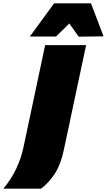

<svg xmlns="http://www.w3.org/2000/svg" viewBox="-121 -985 644 1157"><path d="M-101 152Q-53.5 95.5 -24 33.2Q5.5 -29 19 -91L77.5 -366.5L100.5 -475Q115.5 -545.5 127 -600Q138.5 -654.5 151 -713H398Q385.5 -655 374 -600.8Q362.5 -546.5 347 -474L324 -366Q308.5 -292 293 -219.2Q277.5 -146.5 263 -79Q245 6.5 209.2 61.5Q173.5 116.5 126 152ZM353 -764Q339.5 -783.5 325.2 -803.5Q311 -823.5 296.5 -843.5Q276 -823.5 256.2 -803.8Q236.5 -784 217 -765H59Q96 -815.5 132.2 -865.2Q168.5 -915 205 -965H427Q446 -915 465.2 -865.2Q484.5 -815.5 503 -766Z"/></svg>

Font: Commissioner Black
Style: Italic
Weight: 900
Italic angle: -12°
Designer: Kostas Bartsokas
Foundry: Kostas Bartsokas
Version: Version 1.000; ttfautohint (v1.8.3)